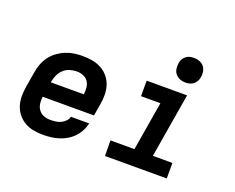

<svg xmlns="http://www.w3.org/2000/svg" viewBox="-119 -958 1438 1174"><g transform="rotate(20 600.0 -371.0)"><path d="M253 8Q221 8 190 2.5Q159 -3 133 -18Q107 -33 88 -56Q69 -79 59.5 -108Q50 -137 50 -169Q50 -201 55 -233L72 -333Q76 -360 86 -387Q96 -414 113.5 -438Q131 -462 155.5 -480Q180 -498 207 -509Q234 -520 261.5 -524Q289 -528 316 -528Q349 -528 380 -522.5Q411 -517 438 -502.5Q465 -488 484.5 -464.5Q504 -441 513.5 -412.5Q523 -384 523.5 -351.5Q524 -319 518 -287L505 -210H171Q168 -187 171 -165Q174 -143 186.5 -126Q199 -109 219 -101Q239 -93 262 -93Q279 -93 296 -95Q313 -97 329 -104Q345 -111 358.5 -124.5Q372 -138 375 -154H494Q489 -129 476.5 -105Q464 -81 445.5 -61.5Q427 -42 403.5 -28Q380 -14 354.5 -6Q329 2 303.5 5Q278 8 253 8ZM188 -310H402Q406 -333 403.5 -354.5Q401 -376 390 -393Q379 -410 358.5 -418.5Q338 -427 316 -427Q294 -427 271.5 -420.5Q249 -414 231 -398Q213 -382 203 -360.5Q193 -339 189 -317Z M1055 0H653L652 -101H808L861 -419H735V-520H998L928 -101H1055ZM960 -590Q941 -590 924 -597Q907 -604 895.5 -618Q884 -632 881.5 -651Q879 -670 882 -689Q884 -702 891 -714.5Q898 -727 909.5 -735.5Q921 -744 934 -747Q947 -750 961 -750Q980 -750 997.5 -743Q1015 -736 1026 -722Q1037 -708 1040 -689Q1043 -670 1039 -651Q1037 -638 1030 -625.5Q1023 -613 1011.5 -604.5Q1000 -596 987 -593Q974 -590 960 -590Z"/></g></svg>

Font: Iosevka Custom Oblique
Style: Bold
Weight: 700
Italic angle: -9°
Monospace: yes
Designer: Belleve Invis
Foundry: Belleve Invis
Version: Version 30.1.2; ttfautohint (v1.8.4)